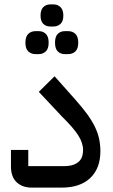

<svg xmlns="http://www.w3.org/2000/svg" viewBox="-20 -856 516 876"><path d="M125 0Q82 0 56 -24.5Q30 -49 30 -97V-172H109V-98H271Q297 -98 314 -104Q331 -110 341 -120Q351 -130 355 -143Q359 -156 359 -171Q359 -204 337 -238.5Q315 -273 261 -326L157 -437L229 -508L325 -400Q356 -365 377.5 -335.5Q399 -306 412.5 -278.5Q426 -251 432 -223.5Q438 -196 438 -166Q438 -88 392 -44Q346 0 261 0ZM277 -609Q256 -609 243.5 -621.5Q231 -634 231 -661Q231 -689 243.5 -701.5Q256 -714 277 -714H290Q311 -714 324 -701.5Q337 -689 337 -661Q337 -634 324 -621.5Q311 -609 290 -609ZM143 -609Q122 -609 109 -621.5Q96 -634 96 -661Q96 -689 109 -701.5Q122 -714 143 -714H156Q176 -714 189 -701.5Q202 -689 202 -661Q202 -634 189 -621.5Q176 -609 156 -609ZM210 -735Q190 -735 177.5 -747Q165 -759 165 -785Q165 -811 177.5 -823.5Q190 -836 210 -836H223Q243 -836 256 -823.5Q269 -811 269 -785Q269 -759 256 -747Q243 -735 223 -735Z"/></svg>

Font: IBM Plex Sans Arabic Text
Style: Regular
Weight: 450
Designer: Mike Abbink, Paul van der Laan, Pieter van Rosmalen, Wael Morcos, Khajak Apelian
Foundry: Bold Monday
Version: Version 1.2